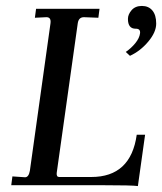

<svg xmlns="http://www.w3.org/2000/svg" viewBox="-20 -627 549 650"><path d="M180.2 -27.8H289.1Q422.9 -27.8 442.9 -170.9H471.2L446.8 2.9Q427.7 0 326.2 0H18.1L22 -29.8L64.9 -26.9Q77.1 -26.9 81.1 -48.8L150.9 -547.9Q153.8 -568.8 137.2 -568.8L98.1 -566.9L102.1 -597.2H316.9L313 -566.9L264.2 -568.8Q246.1 -568.8 243.2 -547.9L171.9 -41Q170.9 -27.8 180.2 -27.8ZM439 -529.8Q413.1 -529.8 413.1 -563Q413.1 -578.1 425.5 -592.5Q438 -606.9 460.4 -606.9Q482.9 -606.9 495.8 -591.6Q508.8 -576.2 508.8 -547.1Q508.8 -518.1 481.9 -486.1Q455.1 -454.1 419.9 -438L405.8 -451.2Q423.8 -463.4 438 -480.7Q452.1 -498 454.1 -514.2Q456.1 -530.3 439 -529.8Z"/></svg>

Font: Unna-Italic
Style: Italic
Weight: 400
Italic angle: -8°
Designer: Jorge de Buen U.
Foundry: Omnibus-Type
Version: Version 2.006;PS 002.006;hotconv 1.0.70;makeotf.lib2.5.58329